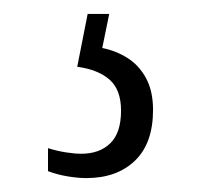

<svg xmlns="http://www.w3.org/2000/svg" viewBox="-20 -29 298 276"><path d="M104 227Q92 227 77 224.5Q62 222 49 217V184Q62 188 74.5 190Q87 192 97 192Q123 192 138.5 177Q154 162 154 130Q154 100 137.5 85.5Q121 71 91 67L106 -9H137L127 40Q147 44 163.5 54.5Q180 65 190 83.5Q200 102 200 129Q200 177 174 202Q148 227 104 227Z"/></svg>

Font: Noto Serif Khmer ExtraCondensed Light
Style: Regular
Weight: 300
Width: 2
Designer: Danh Hong and the Monotype Design Team
Foundry: Monotype Imaging Inc.
Version: Version 2.004